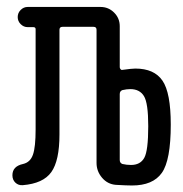

<svg xmlns="http://www.w3.org/2000/svg" viewBox="-20 -540 540 566"><path d="M333 -262.7V-68.4Q333 -59.6 340.8 -56.6Q353.5 -53.7 366.2 -53.7Q393.6 -53.7 405.3 -74.7Q417 -95.7 417 -168Q417 -236.3 404.3 -256.8Q391.6 -277.3 364.3 -277.3Q353.5 -277.3 340.8 -274.4Q333 -271.5 333 -262.7ZM46.9 5.9Q34.2 6.8 25.4 -1.5Q16.6 -9.8 16.6 -23.4Q16.6 -49.8 47.9 -56.6Q69.3 -61.5 77.1 -84Q85 -106.4 85 -158.2V-454.1Q85 -460 78.1 -460H61.5Q49.8 -460 41 -468.8Q32.2 -477.5 32.2 -489.7Q32.2 -502 41 -510.7Q49.8 -519.5 61.5 -519.5H276.4Q299.8 -519.5 316.4 -502.9Q333 -486.3 333 -462.9V-341.8Q333 -338.9 335.4 -335.9Q337.9 -333 340.8 -334Q369.1 -337.9 378.9 -337.9Q434.6 -337.9 459 -302.2Q483.4 -266.6 483.4 -172.9Q483.4 -67.4 457 -30.3Q430.7 6.8 369.1 6.8Q353.5 6.8 321.3 4.9Q296.9 2.9 280.8 -16.1Q264.6 -35.2 264.6 -59.6V-452.1Q264.6 -460.9 255.9 -460.9H164.1Q155.3 -460.9 155.3 -452.1V-143.6Q155.3 -66.4 131.3 -32.7Q107.4 1 46.9 5.9Z"/></svg>

Font: Rounded Mgen+ 1mn regular
Style: Regular
Weight: 400
Designer: [Source Han Sans]
Ryoko NISHIZUKA  (kana & ideographs); Paul D. Hunt (Latin, Greek & Cyrillic); Wenlong ZHANG  (bopomofo
Version: Version 1.059.20150602